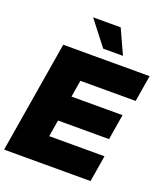

<svg xmlns="http://www.w3.org/2000/svg" viewBox="-170 -1062 1018 1176"><g transform="rotate(20 339.0 -474.0)"><path d="M-3.4 0 117.2 -727.5H680.2L651.9 -555.7H291.5L273.4 -446.3H606L578.6 -280.3H246.1L228 -171.9H588.4L560.1 0ZM355.5 -788.6 231.9 -947.8H411.6L484.4 -788.6Z"/></g></svg>

Font: Inter Display Black
Style: Italic
Weight: 900
Italic angle: -9.39999°
Designer: Rasmus Andersson
Foundry: rsms
Version: Version 4.000;git-a52131595